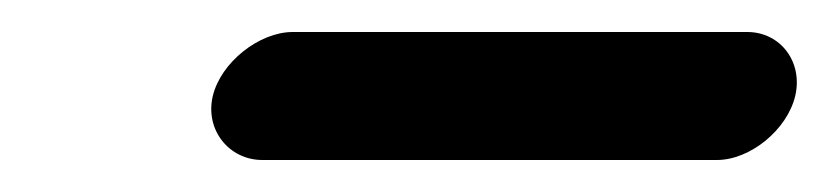

<svg xmlns="http://www.w3.org/2000/svg" viewBox="-20 -335 518 120"><path d="M144 -235H428C449 -235 472 -254 477 -275C482 -296 468 -315 447 -315H163C142 -315 118 -296 113 -275C108 -254 123 -235 144 -235Z"/></svg>

Font: Electronic
Style: ExBdIt
Weight: 800
Version: Version 1.011